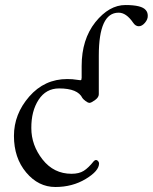

<svg xmlns="http://www.w3.org/2000/svg" viewBox="-20 -726 605 760"><path d="M371.1 -353Q371.1 -340.8 356.4 -330.1Q341.8 -319.3 334.5 -318.8Q327.1 -319.3 318.4 -326.2Q309.6 -333 306.2 -337.9Q288.1 -376 213.9 -376Q162.1 -376 132.8 -331.1Q103.5 -286.1 104 -218.8Q104 -151.4 148.4 -94.7Q192.9 -38.1 263.2 -38.1Q293 -38.1 311.5 -49.8Q330.1 -61.5 351.1 -87.9Q356 -92.8 359.9 -92.8Q364.3 -92.8 368.2 -88.4Q372.1 -84 372.1 -79.1Q372.1 -49.3 319.3 -17.6Q266.6 14.2 199.2 14.2Q131.8 14.2 83.5 -43.5Q35.2 -101.1 35.2 -188Q35.2 -274.4 95.7 -343.8Q156.2 -413.1 246.1 -413.1Q268.1 -413.1 284.2 -410.2Q300.8 -407.2 301.8 -409.7Q302.7 -412.1 303.2 -418V-464.8Q303.2 -569.8 357.4 -638.2Q412.1 -706.1 476.6 -706.1Q541 -706.1 557.1 -686Q564.9 -677.2 564.9 -663.6Q565.4 -649.4 553.7 -635.7Q542 -622.1 529.3 -622.1Q516.6 -622.1 507.3 -635.7Q479.5 -676.3 449.2 -675.8Q371.1 -675.8 371.1 -505.9Z"/></svg>

Font: EBGaramond
Style: Regular
Weight: 400
Version: Version 000.012g